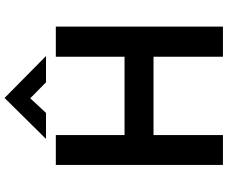

<svg xmlns="http://www.w3.org/2000/svg" viewBox="-98 -898 996 841"><g transform="rotate(-90 400.5 -478.0)"><path d="M704 -732V0H572V-304H229V0H98V-732H229V-431H572V-732ZM460 -775 390 -844 326 -775H212L391 -956H392L575 -775Z"/></g></svg>

Font: Reem Kufi SemiBold
Style: Regular
Weight: 600
Designer: Khaled Hosny
Version: Version 1.001